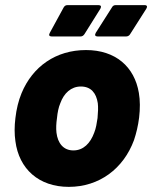

<svg xmlns="http://www.w3.org/2000/svg" viewBox="-20 -720 593 748"><path d="M181 -578H294C300 -578 305 -581 309 -587L371 -686C376 -695 373 -700 364 -700H243C237 -700 232 -698 228 -691L174 -592C169 -583 172 -578 181 -578ZM360 -578H472C477 -578 484 -581 487 -587L550 -686C555 -694 553 -700 544 -700H430C424 -700 419 -697 416 -691L353 -592C348 -583 351 -578 360 -578ZM248 8C367 8 461 -63 502 -174C511 -201 518 -230 522 -262C526 -296 526 -329 521 -358C504 -460 430 -525 315 -525C198 -525 107 -461 64 -357C52 -328 44 -295 40 -260C36 -228 36 -197 40 -170C54 -62 131 8 248 8ZM266 -134C227 -134 205 -162 200 -203C198 -220 199 -240 202 -260C204 -281 208 -302 215 -318C229 -357 257 -383 295 -383C334 -383 355 -358 361 -318C363 -302 362 -282 360 -260C357 -240 354 -220 347 -203C332 -162 305 -134 266 -134Z"/></svg>

Font: Barlow ExtraBold
Style: Italic
Weight: 800
Italic angle: -7°
Designer: Jeremy Tribby
Foundry: Tribby Type
Version: Version 1.422;hotconv 1.0.109;makeotfexe 2.5.65596